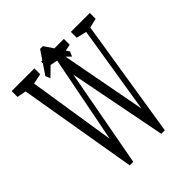

<svg xmlns="http://www.w3.org/2000/svg" viewBox="-258 -1009 1147 1147"><g transform="rotate(-45 315.5 -435.5)"><path d="M165 0 27.3 -812.5H96.7L198.2 -162.6H186L189.9 -181.6L313.5 -812.5H337.4L460.9 -157.7H449.2L452.6 -176.8L555.2 -812.5H590.8L461.4 0H431.6L302.7 -659.2H315.9L313.5 -640.6L194.8 0ZM-20 -763.2V-812.5H171.9V-763.2L86.4 -745.6H70.8ZM229 -763.2V-812.5H420.9V-763.2L335 -745.6H319.3ZM480 -763.2V-812.5H640.1V-763.2L567.4 -745.6H553.2ZM301.8 -870.6 394 -733.4 380.9 -703.1 259.8 -820.8H318.8L198.2 -703.1L185.5 -733.4L278.3 -870.6Z"/></g></svg>

Font: Scarab Serif
Style: Condensed
Weight: 400
Designer: John Roberts
Foundry: Scarab
Version: 1.0